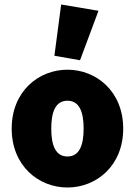

<svg xmlns="http://www.w3.org/2000/svg" viewBox="-20 -822 600 854"><path d="M280 12C408 12 528 -84 528 -250C528 -416 408 -512 280 -512C152 -512 32 -416 32 -250C32 -84 152 12 280 12ZM280 -126C228 -126 208 -174 208 -250C208 -326 228 -374 280 -374C332 -374 352 -326 352 -250C352 -174 332 -126 280 -126ZM222 -574 336 -554 418 -774 252 -802Z"/></svg>

Font: Giro Sans Black
Style: Regular
Weight: 900
Designer: Paul D. Hunt
Foundry: Adobe Systems Incorporated
Version: Version 1.000;PS 1.0;hotconv 1.0.88;makeotf.lib2.5.647800